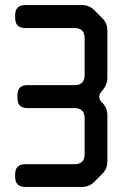

<svg xmlns="http://www.w3.org/2000/svg" viewBox="-20 -731 495 760"><path d="M80 9H304Q333 9 353 -11L385 -43Q405 -63 405 -92V-274Q405 -304 385 -324L383 -326Q373 -336 373 -348Q373 -361 385 -373Q405 -395 405 -423V-610Q405 -639 385 -659L353 -691Q333 -711 304 -711H80Q40 -711 40 -671V-660Q40 -620 80 -620H275Q315 -620 315 -580V-434Q315 -394 275 -394H89Q49 -394 49 -354V-343Q49 -303 89 -303H275Q315 -303 315 -263V-121Q315 -81 275 -81H80Q40 -81 40 -41V-31Q40 9 80 9Z"/></svg>

Font: WDXL Lubrifont JP N
Style: Regular
Weight: 400
Designer: [WDXL Lubrifont] Copyright 2020-2022 (c) NightFurySL2001, Skr-ZERO; [ZCOOL QingKe HuangYou] Copyright 2018-2022 (c) The 
Version: Version 2.001;hotconv 1.1.1;makeotfexe 2.6.0